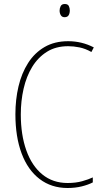

<svg xmlns="http://www.w3.org/2000/svg" viewBox="-20 -930 515 960"><path d="M321 -699Q259 -699 214.5 -671Q170 -643 141 -595.5Q112 -548 98 -486.5Q84 -425 84 -358Q84 -256 111.5 -178.5Q139 -101 191.5 -58Q244 -15 318 -15Q359 -15 391 -24Q423 -33 444 -43V-18Q421 -6 388.5 2Q356 10 318 10Q237 10 178 -35Q119 -80 88 -163Q57 -246 57 -359Q57 -432 72.5 -498Q88 -564 120.5 -615Q153 -666 203 -695Q253 -724 321 -724Q389 -724 449 -693L437 -670Q407 -687 377.5 -693Q348 -699 321 -699ZM304 -910Q319 -910 324 -900Q329 -890 329 -878Q329 -863 323 -853.5Q317 -844 303 -844Q290 -844 284 -854Q278 -864 278 -877Q278 -889 283.5 -899.5Q289 -910 304 -910Z"/></svg>

Font: Noto Sans Devanagari UI Condensed Thin
Style: Regular
Weight: 100
Width: 3
Designer: Jelle Bosma - Monotype Design Team
Foundry: Monotype Imaging Inc.
Version: Version 2.004; ttfautohint (v1.8.4.7-5d5b)